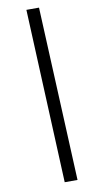

<svg xmlns="http://www.w3.org/2000/svg" viewBox="-98 -799 456 959"><g transform="rotate(-10 130.5 -319.5)"><path d="M110 -760H174L214 121H149Z"/></g></svg>

Font: Noto Serif Narrow
Style: Bold Italic
Weight: 700
Width: 4
Italic angle: -12°
Designer: Monotype Design Team
Foundry: Monotype Imaging Inc.
Version: Version 1.001